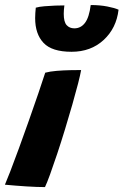

<svg xmlns="http://www.w3.org/2000/svg" viewBox="-46 -741 491 762"><path d="M132.5 1.5Q102 1.5 58.8 -1.2Q15.5 -4 -26.5 -8Q-20.5 -21.5 -5.2 -60.8Q10 -100 29.5 -153.5Q49 -207 69.2 -264.2Q89.5 -321.5 106.5 -371.5Q123.5 -421.5 133.5 -452.5Q152 -457.5 179 -459.8Q206 -462 232.5 -462.5Q259 -463 276 -463Q273 -445.5 263.8 -409.2Q254.5 -373 241 -325.8Q227.5 -278.5 212 -227.8Q196.5 -177 181 -130.5Q165.5 -84 152.8 -49Q140 -14 132.5 1.5ZM424.5 -702.5Q416 -629 365.2 -582.2Q314.5 -535.5 238 -535.5Q160 -535.5 126.8 -570.8Q93.5 -606 93.5 -669Q93.5 -678.5 94.2 -689.2Q95 -700 96 -710.5Q109.5 -714.5 130.5 -716.2Q151.5 -718 173 -718.8Q194.5 -719.5 209.5 -719.5Q207 -700.5 207 -686Q207 -654 218.5 -641.2Q230 -628.5 249 -628.5Q275 -628.5 291.5 -650.5Q308 -672.5 314 -721Q350.5 -721 380 -715.2Q409.5 -709.5 424.5 -702.5Z"/></svg>

Font: Grandstander
Style: Bold Italic
Weight: 700
Italic angle: -15°
Designer: Tyler Finck
Foundry: Etcetera Type Co
Version: Version 1.200; ttfautohint (v1.8.3)